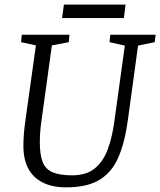

<svg xmlns="http://www.w3.org/2000/svg" viewBox="-20 -798 692 829"><path d="M265 11Q220 11 185.5 -1Q151 -13 127.5 -36Q104 -59 92.5 -92Q81 -125 81 -167Q81 -219 90 -280L135 -602L71 -616L74 -648H280L277 -616L204 -602L159 -276Q155 -249 153.5 -227Q152 -205 152 -183Q152 -130 164 -99Q176 -68 206.5 -54.5Q237 -41 291 -41Q353 -41 389.5 -71Q426 -101 445.5 -154Q465 -207 474 -276L519 -601L453 -616L456 -648H652L648 -616L576 -601L532 -279Q519 -183 491 -118.5Q463 -54 409.5 -21.5Q356 11 265 11ZM248 -720 256 -778H522L515 -720Z"/></svg>

Font: Faustina Light
Style: Italic
Weight: 300
Italic angle: -8°
Designer: Alfonso Garcia
Foundry: http://www.omnibus-type.com
Version: Version 1.200